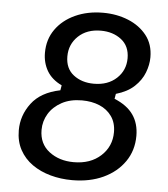

<svg xmlns="http://www.w3.org/2000/svg" viewBox="-50 -707 667 763"><g transform="rotate(5 283.5 -325.5)"><path d="M265.8 11.7Q220 11.7 179.2 0.4Q138.3 -10.8 106.2 -33.3Q74.2 -55.8 55.8 -89.6Q37.5 -123.3 37.5 -167.5Q37.5 -226.7 74.2 -275.4Q110.8 -324.2 188.3 -340L191.7 -360Q151.7 -379.2 132.9 -411.2Q114.2 -443.3 114.2 -483.3Q114.2 -536.7 142.5 -576.7Q170.8 -616.7 220 -639.2Q269.2 -661.7 330.8 -661.7Q385.8 -661.7 431.7 -642.9Q477.5 -624.2 505.4 -588.8Q533.3 -553.3 533.3 -501.7Q533.3 -471.7 521.2 -440.4Q509.2 -409.2 482.1 -383.8Q455 -358.3 409.2 -345L405.8 -325Q456.7 -304.2 480.8 -269.6Q505 -235 505 -185.8Q505 -127.5 474.2 -82.9Q443.3 -38.3 389.6 -13.3Q335.8 11.7 265.8 11.7ZM265.8 -60Q332.5 -60 373.8 -97.9Q415 -135.8 415 -192.5Q415 -230 396.7 -255.8Q378.3 -281.7 347.5 -294.6Q316.7 -307.5 277.5 -307.5Q230.8 -307.5 197.1 -289.2Q163.3 -270.8 145.4 -241.3Q127.5 -211.7 127.5 -176.7Q127.5 -121.7 167.5 -90.8Q207.5 -60 265.8 -60ZM318.3 -377.5Q374.2 -377.5 408.8 -409.6Q443.3 -441.7 443.3 -490Q443.3 -538.3 410 -564.2Q376.7 -590 328.3 -590Q272.5 -590 238.3 -557.5Q204.2 -525 204.2 -476.7Q204.2 -428.3 237.1 -402.9Q270 -377.5 318.3 -377.5Z"/></g></svg>

Font: Familjen Grotesk
Style: Italic
Weight: 400
Italic angle: -9.46201°
Designer: Anders Wikstroem, Jonas Baeckman, Matilda Gysing, Kristian Moeller
Foundry: Familjen STHLM AB
Version: Version 2.000